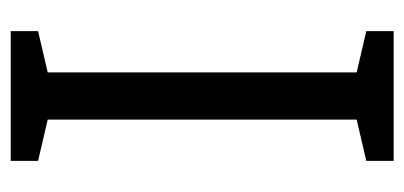

<svg xmlns="http://www.w3.org/2000/svg" viewBox="-218 -536 754 358"><g transform="rotate(-90 159.0 -357.0)"><path d="M280 0V-51L203 -69V-645L280 -663V-714H38V-663L115 -645V-69L38 -51V0Z"/></g></svg>

Font: Noto Sans Malayalam SemiCondensed
Style: Regular
Weight: 400
Width: 4
Designer: Jelle Bosma - Monotype Design Team
Foundry: Monotype Imaging Inc.
Version: Version 2.104